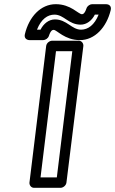

<svg xmlns="http://www.w3.org/2000/svg" viewBox="-20 -874 551 919"><path d="M174 -25 248 -629H326L252 -25ZM121 0C120 11 128 25 143 25H270C281 25 296 15 298 0L379 -654C380 -665 372 -679 357 -679H229C218 -679 203 -669 201 -654ZM368 -732C323 -732 300 -781 243 -781C213 -781 188 -760 174 -732H157C177 -783 208 -804 241 -804C286 -804 308 -756 366 -756C395 -756 420 -776 434 -804H452C432 -754 401 -732 368 -732ZM362 -682C434 -682 490 -743 510 -826C515 -848 498 -854 488 -854H421C411 -854 398 -846 394 -834C385 -807 376 -806 372 -806C355 -806 319 -854 247 -854C175 -854 119 -794 99 -710C94 -689 111 -682 121 -682H187C197 -682 210 -690 214 -702C223 -730 232 -731 237 -731C252 -731 290 -682 362 -682Z"/></svg>

Font: Falling Sky
Style: ExtOuObl
Weight: 400
Designer: Paul D. Hunt
Foundry: Adobe Systems Incorporated
Version: Version 1.02